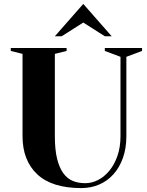

<svg xmlns="http://www.w3.org/2000/svg" viewBox="-20 -945 750 980"><path d="M35 0ZM595 -655 515 -685V-700H705V-685L625 -655V-250Q625 -188 607.5 -139Q590 -90 559 -55.5Q528 -21 486 -3Q444 15 395 15Q245 15 170 -55.5Q95 -126 95 -250V-670L35 -685V-700H320V-685L260 -670V-250Q260 -182 271 -136.5Q282 -91 302 -62.5Q322 -34 350.5 -22Q379 -10 415 -10Q449 -10 481 -26.5Q513 -43 538.5 -74Q564 -105 579.5 -149.5Q595 -194 595 -250ZM405 -925 550 -760H515L405 -830L295 -760H260Z"/></svg>

Font: Yeseva One
Style: Regular
Weight: 400
Designer: Jovanny Lemonad
Foundry: Jovanny Lemonad
Version: Version 2.001; ttfautohint (v0.91) -l 8 -r 50 -G 200 -x 0 -w